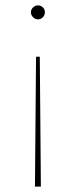

<svg xmlns="http://www.w3.org/2000/svg" viewBox="-20 -540 282 714"><path d="M110 154 114 -329H128L132 154ZM121 -468Q111 -468 103 -476Q95 -484 95 -494Q95 -505 103 -512.5Q111 -520 121 -520Q132 -520 139.5 -512.5Q147 -505 147 -494Q147 -484 139.5 -476Q132 -468 121 -468Z"/></svg>

Font: Montserrat Alternates Thin
Style: Regular
Weight: 100
Designer: Julieta Ulanovsky
Foundry: Julieta Ulanovsky
Version: Version 9.000